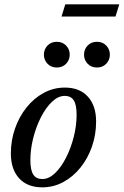

<svg xmlns="http://www.w3.org/2000/svg" viewBox="-20 -834 558 866"><path d="M272.5 -439Q339 -439 376.2 -398.2Q413.5 -357.5 413.5 -286Q413.5 -227 395 -173.5Q376.5 -120 343.2 -78.5Q310 -37 265.8 -13Q221.5 11 170.5 11Q103.5 11 66.2 -29.8Q29 -70.5 29 -142Q29 -201 47.8 -254.5Q66.5 -308 99.8 -349.5Q133 -391 177.2 -415Q221.5 -439 272.5 -439ZM171 -26.5Q200.5 -26.5 228 -52.8Q255.5 -79 277.5 -122Q299.5 -165 312.5 -216Q325.5 -267 325.5 -316.5Q325.5 -361 312.8 -381.2Q300 -401.5 272 -401.5Q242.5 -401.5 214.8 -375.2Q187 -349 165 -306Q143 -263 130 -212Q117 -161 117 -111.5Q117 -67 130 -46.8Q143 -26.5 171 -26.5ZM236 -529.5Q210.5 -529.5 194.2 -546.5Q178 -563.5 178 -587.5Q178 -611.5 194.2 -628.5Q210.5 -645.5 236 -645.5Q262 -645.5 278.2 -628.5Q294.5 -611.5 294.5 -587.5Q294.5 -563.5 278.2 -546.5Q262 -529.5 236 -529.5ZM417.5 -529.5Q391.5 -529.5 375.2 -546.5Q359 -563.5 359 -587.5Q359 -611.5 375.2 -628.5Q391.5 -645.5 417.5 -645.5Q443 -645.5 459.2 -628.5Q475.5 -611.5 475.5 -587.5Q475.5 -563.5 459.2 -546.5Q443 -529.5 417.5 -529.5ZM257.5 -759.5 274.5 -814.5H518L501 -759.5Z"/></svg>

Font: Newsreader Text Medium
Style: Italic
Weight: 500
Italic angle: -17°
Designer: Hugues Gentile
Foundry: Production Type
Version: Version 1.001